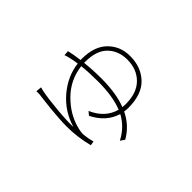

<svg xmlns="http://www.w3.org/2000/svg" viewBox="-116 -881 1231 1231"><g transform="rotate(-45 500.0 -265.5)"><path d="M606 -470H596Q604 -396 604 -322Q604 -186 569 -96Q589 -94 598 -94Q699 -94 753 -148Q807 -202 807 -289Q807 -368 757.5 -419Q708 -470 606 -470ZM593 -499H604Q717 -499 776.5 -440Q836 -381 836 -292Q836 -192 775.5 -128.5Q715 -65 593 -65Q575 -65 557 -68Q516 18 434 65L405 45Q486 4 528 -74Q430 -103 378 -208L398 -232Q444 -127 540 -101Q575 -187 575 -321Q575 -403 568 -468Q458 -455 379.5 -378Q301 -301 276 -205Q267 -173 268 -145Q271 -112 282 -71L253 -66Q228 -164 228 -261Q228 -292 231 -336Q234 -380 237.5 -413Q241 -446 245.5 -484Q250 -522 251 -529Q252 -545 251 -558L290 -554Q285 -539 283 -528Q272 -473 263 -375.5Q254 -278 257 -228Q288 -336 373.5 -409.5Q459 -483 564 -496Q559 -531 553 -555Q547 -583 542 -594L576 -596Q585 -560 593 -499Z"/></g></svg>

Font: Noto Sans Korean Thin
Style: Regular
Weight: 250
Designer: Ryoko NISHIZUKA  (kana & ideographs); Paul D. Hunt (Latin, Greek & Cyrillic); Wenlong ZHANG  (bopomofo); Sandoll Communi
Foundry: Adobe Systems Incorporated
Version: Version 1.0001;PS 1;hotconv 1.0.78;makeotf.lib2.5.61930